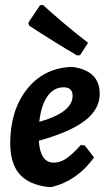

<svg xmlns="http://www.w3.org/2000/svg" viewBox="-20 -743 432 772"><path d="M153 -723Q231 -651 334 -571L302 -521L290 -520Q198 -574 97 -640L94 -652L141 -722ZM358 -110Q292 -17 188 9H175Q96 0 58.5 -43Q21 -86 21 -169Q22 -301 89 -385Q156 -469 266 -474L278 -473Q381 -456 381 -366Q381 -304 321.5 -258Q262 -212 136 -177Q142 -89 196 -89Q221 -89 245 -104.5Q269 -120 305 -160L321 -158ZM236 -392Q196 -392 170.5 -355.5Q145 -319 138 -253Q272 -291 272 -358Q272 -392 236 -392Z"/></svg>

Font: Alegreya Sans SC
Style: Bold Italic
Weight: 700
Italic angle: -7°
Designer: Juan Pablo del Peral
Foundry: Huerta Tipografica
Version: Version 2.007